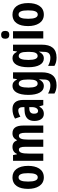

<svg xmlns="http://www.w3.org/2000/svg" viewBox="1194 -1996 1042 3471"><g transform="rotate(-90 1715.5 -261.0)"><path d="M452 -274C452 -457 371 -557 245 -557C98 -557 36 -441 36 -274C36 -120 101 10 243 10C395 10 452 -123 452 -274ZM168 -273C168 -391 191 -447 244 -447C298 -447 320 -390 320 -274C320 -158 298 -100 244 -100C192 -100 168 -159 168 -273Z M1041 -557C982 -557 944 -530 919 -479H910C895 -524 859 -557 795 -557C735 -557 690 -529 669 -477H661L647 -547H544V0H674V-261C674 -379 689 -441 745 -441C781 -441 797 -404 797 -323V0H927V-276C927 -387 945 -441 997 -441C1033 -441 1050 -403 1050 -322V0H1181V-360C1181 -493 1135 -557 1041 -557Z M1480 -557C1414 -557 1355 -541 1306 -511L1341 -414C1386 -440 1422 -452 1453 -452C1495 -452 1514 -423 1514 -364V-341L1446 -338C1328 -333 1264 -275 1264 -162C1264 -74 1300 10 1390 10C1454 10 1492 -17 1525 -73H1527L1549 0H1644V-363C1644 -491 1587 -557 1480 -557ZM1477 -252 1514 -254V-203C1514 -137 1485 -94 1444 -94C1412 -94 1395 -118 1395 -167C1395 -221 1422 -249 1477 -252Z M1897 -557C1795 -557 1735 -453 1735 -270C1735 -94 1794 10 1893 10C1948 10 1983 -16 2013 -73H2018C2015 -48 2013 -15 2013 7V16C2013 98 1973 128 1905 128C1859 128 1813 116 1760 87V202C1804 228 1850 240 1909 240C2073 240 2143 144 2143 -28V-547H2031L2020 -477H2013C1982 -536 1948 -557 1897 -557ZM1936 -444C1990 -444 2013 -395 2013 -279V-252C2013 -150 1989 -102 1938 -102C1891 -102 1867 -155 1867 -268C1867 -386 1890 -444 1936 -444Z M2397 -557C2295 -557 2235 -453 2235 -270C2235 -94 2294 10 2393 10C2448 10 2483 -16 2513 -73H2518C2515 -48 2513 -15 2513 7V16C2513 98 2473 128 2405 128C2359 128 2313 116 2260 87V202C2304 228 2350 240 2409 240C2573 240 2643 144 2643 -28V-547H2531L2520 -477H2513C2482 -536 2448 -557 2397 -557ZM2436 -444C2490 -444 2513 -395 2513 -279V-252C2513 -150 2489 -102 2438 -102C2391 -102 2367 -155 2367 -268C2367 -386 2390 -444 2436 -444Z M2821 -762C2773 -762 2750 -737 2750 -687C2750 -639 2775 -614 2821 -614C2868 -614 2892 -639 2892 -687C2892 -736 2870 -762 2821 -762ZM2886 -547H2755V0H2886Z M3395 -274C3395 -457 3314 -557 3188 -557C3041 -557 2979 -441 2979 -274C2979 -120 3044 10 3186 10C3338 10 3395 -123 3395 -274ZM3111 -273C3111 -391 3134 -447 3187 -447C3241 -447 3263 -390 3263 -274C3263 -158 3241 -100 3187 -100C3135 -100 3111 -159 3111 -273Z"/></g></svg>

Font: Noto Sans Myanmar UI ExtraCondensed
Style: Bold
Weight: 700
Width: 2
Designer: Monotype Design Team
Foundry: Monotype Imaging Inc.
Version: Version 2.103